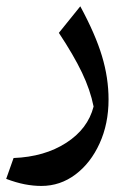

<svg xmlns="http://www.w3.org/2000/svg" viewBox="-20 -328 432 621"><path d="M331.1 -6.3Q331.1 72.3 302.2 135.7Q273.4 199.2 224.1 236.3Q174.8 273.4 113.8 273.4Q87.9 273.4 60.1 268.1Q32.2 262.7 0 250.5L23.9 183.1Q124 179.2 194.1 134Q264.2 88.9 282.7 16.6Q272 -37.1 245.1 -93.3Q218.3 -149.4 170.4 -221.7L239.7 -307.6Q288.6 -217.3 309.8 -146.7Q331.1 -76.2 331.1 -6.3Z"/></svg>

Font: Pinar-FD Medium
Style: Regular
Weight: 500
Designer: Amin Abedi
Version: Version 3.000